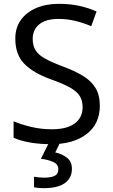

<svg xmlns="http://www.w3.org/2000/svg" viewBox="-20 -744 589 1004"><path d="M502 -191Q502 -96 433 -43Q364 10 247 10Q187 10 136 1Q85 -8 51 -24V-110Q87 -94 140.5 -81Q194 -68 251 -68Q331 -68 371.5 -99Q412 -130 412 -183Q412 -218 397 -242Q382 -266 345.5 -286.5Q309 -307 244 -330Q153 -363 106.5 -411Q60 -459 60 -542Q60 -599 89 -639.5Q118 -680 169.5 -702Q221 -724 288 -724Q347 -724 396 -713Q445 -702 485 -684L457 -607Q420 -623 376.5 -634Q333 -645 286 -645Q219 -645 185 -616.5Q151 -588 151 -541Q151 -505 166 -481Q181 -457 215 -438Q249 -419 307 -397Q370 -374 413.5 -347.5Q457 -321 479.5 -284Q502 -247 502 -191ZM356 139Q356 187 319 213.5Q282 240 208 240Q176 240 158 235V180Q167 182 182 183.5Q197 185 211 185Q247 185 266 175.5Q285 166 285 141Q285 115 258.5 103Q232 91 194 86L237 0H295L269 53Q305 61 330.5 81Q356 101 356 139Z"/></svg>

Font: Noto Sans Glagolitic
Style: Regular
Weight: 400
Designer: Monotype Design Team
Foundry: Monotype Imaging Inc.
Version: Version 2.004; ttfautohint (v1.8.4.7-5d5b)